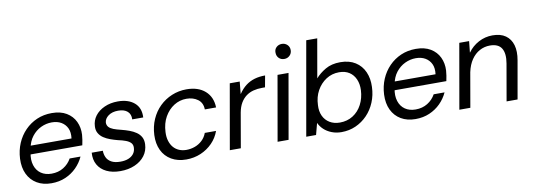

<svg xmlns="http://www.w3.org/2000/svg" viewBox="-57 -1076 4015 1445"><g transform="rotate(-10 1950.5 -354.0)"><path d="M242 12Q178 12 131.5 -15.5Q85 -43 61 -93Q37 -143 40 -211Q43 -274 66 -328Q89 -382 128.5 -422.5Q168 -463 220 -485.5Q272 -508 334 -508Q401 -508 446 -481Q491 -454 512.5 -408.5Q534 -363 531 -308Q530 -291 526.5 -269Q523 -247 519 -229H105L116 -294H448Q454 -341 439 -372.5Q424 -404 394 -421.5Q364 -439 322 -439Q279 -439 239 -420Q199 -401 170 -364Q141 -327 131 -271L126 -243Q115 -188 128.5 -146Q142 -104 175 -81.5Q208 -59 255 -59Q307 -59 346.5 -83.5Q386 -108 408 -148H491Q470 -102 434 -66Q398 -30 349.5 -9Q301 12 242 12Z M768 12Q707 12 663 -9.5Q619 -31 597 -70Q575 -109 579 -162H664Q664 -135 675 -111Q686 -87 712 -72.5Q738 -58 781 -58Q817 -58 842.5 -68.5Q868 -79 882.5 -98Q897 -117 898 -144Q899 -167 886 -181Q873 -195 848 -204.5Q823 -214 789 -221Q762 -228 734 -238Q706 -248 683.5 -263Q661 -278 648 -300.5Q635 -323 637 -354Q639 -398 665 -432.5Q691 -467 736.5 -487.5Q782 -508 839 -508Q918 -508 964.5 -468.5Q1011 -429 1007 -356H923Q925 -395 900.5 -417Q876 -439 829 -439Q783 -439 754 -417.5Q725 -396 723 -366Q723 -346 735 -332.5Q747 -319 770.5 -310Q794 -301 828 -293Q860 -285 888.5 -274.5Q917 -264 939.5 -248.5Q962 -233 974.5 -210.5Q987 -188 986 -156Q984 -105 955.5 -67.5Q927 -30 878.5 -9Q830 12 768 12Z M1272 12Q1207 12 1159 -16Q1111 -44 1087 -94.5Q1063 -145 1066 -211Q1069 -276 1093 -330.5Q1117 -385 1157.5 -424.5Q1198 -464 1251 -486Q1304 -508 1363 -508Q1453 -508 1505.5 -461.5Q1558 -415 1560 -335H1474Q1473 -386 1437.5 -412Q1402 -438 1351 -438Q1299 -438 1255.5 -410.5Q1212 -383 1184 -334Q1156 -285 1153 -218Q1151 -180 1160.5 -150Q1170 -120 1187.5 -100Q1205 -80 1230 -69.5Q1255 -59 1285 -59Q1319 -59 1350.5 -70.5Q1382 -82 1406.5 -105Q1431 -128 1443 -161H1529Q1511 -110 1473 -71Q1435 -32 1383.5 -10Q1332 12 1272 12Z M1606 0 1693 -496H1769L1760 -403H1761Q1786 -440 1816 -463Q1846 -486 1883 -497Q1920 -508 1965 -508L1949 -420H1927Q1891 -420 1860 -412Q1829 -404 1804 -385.5Q1779 -367 1761.5 -337.5Q1744 -308 1736 -265L1690 0Z M1971 0 2058 -496H2142L2055 0ZM2130 -605Q2104 -605 2088 -621.5Q2072 -638 2072 -663Q2071 -688 2088 -704Q2105 -720 2130 -720Q2154 -720 2171 -704Q2188 -688 2188 -663Q2188 -638 2171 -621.5Q2154 -605 2130 -605Z M2458 12Q2418 12 2383.5 -1.5Q2349 -15 2325 -37.5Q2301 -60 2289 -87H2288L2265 0H2190L2316 -715H2400L2348 -418Q2378 -453 2425 -480.5Q2472 -508 2539 -508Q2607 -508 2653.5 -478.5Q2700 -449 2722.5 -398Q2745 -347 2742 -283Q2740 -221 2717.5 -167Q2695 -113 2656.5 -73Q2618 -33 2567.5 -10.5Q2517 12 2458 12ZM2459 -61Q2515 -61 2558.5 -88.5Q2602 -116 2627.5 -164.5Q2653 -213 2656 -274Q2658 -321 2642 -357.5Q2626 -394 2594.5 -414.5Q2563 -435 2517 -435Q2462 -435 2418 -406.5Q2374 -378 2347 -329.5Q2320 -281 2318 -219Q2315 -172 2331.5 -136.5Q2348 -101 2381 -81Q2414 -61 2459 -61Z M3024 12Q2960 12 2913.5 -15.5Q2867 -43 2843 -93Q2819 -143 2822 -211Q2825 -274 2848 -328Q2871 -382 2910.5 -422.5Q2950 -463 3002 -485.5Q3054 -508 3116 -508Q3183 -508 3228 -481Q3273 -454 3294.5 -408.5Q3316 -363 3313 -308Q3312 -291 3308.5 -269Q3305 -247 3301 -229H2887L2898 -294H3230Q3236 -341 3221 -372.5Q3206 -404 3176 -421.5Q3146 -439 3104 -439Q3061 -439 3021 -420Q2981 -401 2952 -364Q2923 -327 2913 -271L2908 -243Q2897 -188 2910.5 -146Q2924 -104 2957 -81.5Q2990 -59 3037 -59Q3089 -59 3128.5 -83.5Q3168 -108 3190 -148H3273Q3252 -102 3216 -66Q3180 -30 3131.5 -9Q3083 12 3024 12Z M3360 0 3447 -496H3522L3513 -410H3514Q3546 -455 3595.5 -481.5Q3645 -508 3702 -508Q3764 -508 3802 -481Q3840 -454 3854 -405.5Q3868 -357 3856 -290L3805 0H3721L3770 -281Q3783 -356 3758.5 -396Q3734 -436 3670 -436Q3627 -436 3590.5 -416Q3554 -396 3528 -358Q3502 -320 3490 -264L3444 0Z"/></g></svg>

Font: DM Sans 28pt
Style: Italic
Weight: 400
Italic angle: -10°
Version: Version 4.004;gftools[0.9.30]